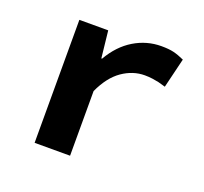

<svg xmlns="http://www.w3.org/2000/svg" viewBox="-97 -635 794 748"><g transform="rotate(20 300.0 -261.5)"><path d="M116.2 0V-509.8H235.8L248 -397.9H251Q286.6 -459.5 339.1 -491.2Q391.6 -522.9 452.1 -522.9Q482.9 -522.9 503.2 -518.1Q523.4 -513.2 547.9 -502L518.1 -378.9Q496.6 -385.3 488.5 -387.2Q480.5 -389.2 464.1 -391.6Q447.8 -394 430.2 -394Q380.9 -394 336.9 -363.5Q293 -333 263.2 -268.1V0Z"/></g></svg>

Font: Office Code Pro Bold
Style: Regular
Weight: 700
Designer: Nathan Rutzky & Paul D. Hunt
Foundry: Adobe Systems Incorporated
Version: Version 1.004;PS 001.004;hotconv 1.0.70;makeotf.lib2.5.58329